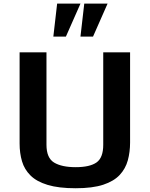

<svg xmlns="http://www.w3.org/2000/svg" viewBox="-20 -1004 809 1037"><path d="M388.7 12.7Q296.4 12.7 237.1 -5.4Q177.7 -23.4 144.8 -56.2Q111.8 -88.9 98.9 -132.8Q85.9 -176.8 85.9 -228.5V-721.2H231V-222.2Q231 -150.9 272.2 -126Q313.5 -101.1 388.7 -101.1Q464.8 -101.1 501.2 -126.5Q537.6 -151.9 537.6 -222.2V-721.2H682.6V-234.4Q682.6 -183.1 670.4 -138.2Q658.2 -93.3 626.7 -59.3Q595.2 -25.4 537.6 -6.3Q480 12.7 388.7 12.7ZM288.6 -984.4H414.6L335.9 -806.2H268.1ZM435.1 -984.4H561L482.4 -806.2H414.6Z"/></svg>

Font: Monda
Style: Bold
Weight: 700
Designer: Vernon Adams
Foundry: Vernon Adams
Version: Version 2.100; ttfautohint (v1.8.3)